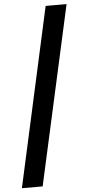

<svg xmlns="http://www.w3.org/2000/svg" viewBox="-69 -880 560 1170"><g transform="rotate(-5 211.5 -295.0)"><path d="M16 252H143L385 -842H257Z"/></g></svg>

Font: GenEiGothic-pro-Heavy
Style: Bold
Weight: 900
Designer: Ryoko NISHIZUKA (kana & ideographs); Paul D. Hunt (Latin, Greek & Cyrillic); Wenlong ZHANG (bopomofo); Sandoll Communica
Foundry: Adobe Systems Incorporated; o_tamon
Version: Version 1.000.140830